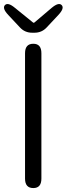

<svg xmlns="http://www.w3.org/2000/svg" viewBox="-25 -954 338 974"><path d="M144 0Q102 0 102 -48V-684Q102 -732 144 -732Q185 -732 185 -684V-48Q185 0 144 0ZM138 -788Q101 -788 76 -815L17 -878Q-15 -912 0 -928Q15 -944 51 -914L141 -841Q146 -836 151 -841L237 -914Q273 -944 288 -928Q303 -912 271 -878L212 -815Q187 -788 150 -788Z"/></svg>

Font: Resource Han Rounded KR Normal
Style: Regular
Weight: 350
Designer: Cyano Hao (round all glyphs); Ryoko NISHIZUKA 西塚涼子 (kana, bopomofo & ideographs); Paul D. Hunt (Latin, Greek & Cyrillic)
Foundry: Cyano Hao
Version: 0.990